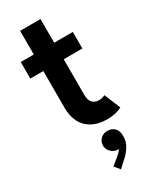

<svg xmlns="http://www.w3.org/2000/svg" viewBox="-244 -742 887 1098"><g transform="rotate(-30 199.0 -192.5)"><path d="M101.6 -168.9V-414.1H15.6V-523.4H101.6V-679.7H236.3V-523.4H359.4V-414.1H236.3V-176.8Q236.3 -143.1 252.7 -126.7Q269 -110.4 294.9 -110.4Q316.9 -110.4 335 -120.1L378.9 -13.7Q338.9 7.8 281.2 7.8Q223.1 7.8 182.6 -14.4Q142.1 -36.6 121.8 -76.7Q101.6 -116.7 101.6 -168.9ZM175.8 258.8 220.7 222.7Q241.2 206.1 253.4 188Q251 188.5 246.1 188.5Q231.4 188.5 217.3 180.4Q203.1 172.4 193.6 158.2Q184.1 144 183.6 126Q184.1 107.9 193.1 93.8Q202.1 79.6 216.3 72.3Q230.5 64.9 246.1 65.4Q275.4 64.5 293.7 83Q312 101.6 311.5 135.7Q312 172.4 293.7 201.7Q275.4 231 252.9 251L205.1 294.9Z"/></g></svg>

Font: Reddit Sans Fudge
Style: Bold
Weight: 700
Designer: Stephen Hutchings
Foundry: Reddit
Version: Version 1.013